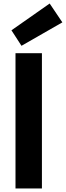

<svg xmlns="http://www.w3.org/2000/svg" viewBox="-20 -1070 374 1090"><path d="M218 -768V0H68V-768ZM102 -810 45 -898 262 -1050 334 -943Z"/></svg>

Font: Yaldevi ExtraLight
Style: Bold
Weight: 700
Version: Version 1.100